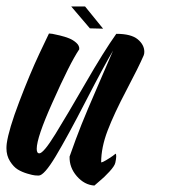

<svg xmlns="http://www.w3.org/2000/svg" viewBox="-90 -545 531 596"><path d="M62 -441Q66 -441 72.5 -440Q79 -439 95.5 -435Q112 -431 124.5 -426Q137 -421 147 -412Q157 -403 156 -392Q127 -349 72 -225Q24 -118 24 -83Q24 -69 32 -69Q45 -69 82 -129Q119 -189 175.5 -287Q232 -385 271 -440Q317 -440 337.5 -423Q358 -406 358 -384Q358 -378 356 -373Q341 -338 302.5 -265Q264 -192 244 -139.5Q224 -87 224 -41Q224 -41 225 -41Q228 -41 239 -47.5Q250 -54 260 -61L269 -68Q273 -63 268 -40Q266 -30 249.5 -12Q233 6 218 18L203 31Q172 29 148.5 2Q125 -25 126 -59Q146 -116 163 -158.5Q180 -201 210.5 -271Q241 -341 261 -388Q233 -341 176 -230.5Q119 -120 83 -60Q47 0 30 0Q26 0 19 -0.5Q12 -1 -5 -6Q-22 -11 -35 -19Q-48 -27 -59 -44.5Q-70 -62 -70 -85Q-70 -92 -69 -100Q-63 -143 -30.5 -228.5Q2 -314 32 -378ZM174 -525 230 -456 189 -457 131 -525Z"/></svg>

Font: Vervelle
Style: Script
Weight: 400
Monospace: yes
Designer: Nur Solikh
Foundry: Astageni Type
Version: Version 1.0